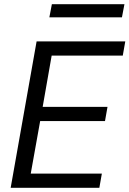

<svg xmlns="http://www.w3.org/2000/svg" viewBox="-20 -898 619 918"><path d="M31 0 155 -700H579L567 -632H227L184 -387H494L482 -319H172L127 -68H467L455 0ZM216 -815 228 -878H575L563 -815Z"/></svg>

Font: DM Sans 11pt
Style: Italic
Weight: 400
Italic angle: -10°
Version: Version 4.004;gftools[0.9.30]